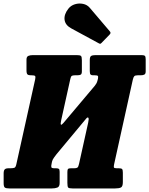

<svg xmlns="http://www.w3.org/2000/svg" viewBox="-58 -1060 839 1080"><path d="M493 -617Q495.5 -630 492 -633.2Q488.5 -636.5 475 -636.5H465Q456.5 -636.5 451.8 -640.5Q447 -644.5 447 -660.5V-722Q447 -741 455 -745.5Q463 -750 479.5 -750H738Q751.5 -750 756.5 -746Q761.5 -742 761.5 -727V-658.5Q761.5 -645 754.5 -640.8Q747.5 -636.5 733 -636.5H717Q702.5 -636.5 697.5 -631.5Q692.5 -626.5 689 -611.5L584 -136.5Q581 -123 582.8 -118.2Q584.5 -113.5 598 -113.5H610Q625 -113.5 629 -108.8Q633 -104 633 -88.5V-35.5Q633 -11.5 622.8 -5.8Q612.5 0 589 0H350Q330 0 325.5 -5.2Q321 -10.5 321 -31.5V-92.5Q321 -105.5 324.8 -109.5Q328.5 -113.5 341 -113.5H360Q371.5 -113.5 377.2 -117.2Q383 -121 386.5 -138L438 -370Q443 -392 439 -397.5Q435 -403 426 -392L259.5 -192Q254 -185 245.5 -173.2Q237 -161.5 234.5 -150.5L232.5 -140.5Q229 -125.5 230.8 -119.5Q232.5 -113.5 248 -113.5H256.5Q267.5 -113.5 272.5 -110.5Q277.5 -107.5 277.5 -93.5V-30.5Q277.5 -10 264.8 -5Q252 0 233 0H-4.5Q-23.5 0 -30.5 -4.8Q-37.5 -9.5 -37.5 -30V-84.5Q-37.5 -100.5 -31.5 -107Q-25.5 -113.5 -9.5 -113.5H-0.5Q16.5 -113.5 23.5 -116.5Q30.5 -119.5 34 -136.5L140 -614.5Q143 -629 139 -632.8Q135 -636.5 120 -636.5H115Q102.5 -636.5 96.8 -641.2Q91 -646 91 -664.5V-724.5Q91 -741 101.2 -745.5Q111.5 -750 126.5 -750H373.5Q392 -750 397.2 -745.5Q402.5 -741 402.5 -721V-659Q402.5 -644 396.2 -640.2Q390 -636.5 375.5 -636.5H363.5Q350 -636.5 345.2 -632.8Q340.5 -629 337.5 -615.5L286 -383Q277 -342.5 299 -368.5L476 -578.5Q480 -583 484.2 -590.8Q488.5 -598.5 490.5 -607.5ZM326.5 -1011Q340.5 -1029 363.2 -1036Q386 -1043 409.2 -1038.2Q432.5 -1033.5 447.5 -1015.5L559 -884.5Q568 -875.5 559.5 -866.5L513.5 -819Q509 -814.5 506.5 -813.8Q504 -813 498.5 -816L343.5 -900Q309 -918.5 305.2 -948.8Q301.5 -979 326.5 -1011Z"/></svg>

Font: Besley* Condensed Heavy
Style: Italic
Weight: 800
Width: 3
Italic angle: -13°
Designer: Owen Earl
Foundry: indestructible type*
Version: Version 3.000; ttfautohint (v1.8.3)